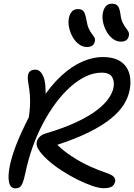

<svg xmlns="http://www.w3.org/2000/svg" viewBox="-20 -1024 738 1057"><path d="M65.4 13Q37.8 13 30.1 -18.9Q22.4 -50.8 33.8 -110Q44.2 -162.2 69.8 -228.1Q95.4 -294 138.8 -378.6Q143.6 -412 145.2 -440.7Q146.8 -469.4 144.4 -501.4Q142 -533.4 134.8 -573.6Q129.4 -607.4 138.8 -624Q148.2 -640.6 175.4 -640.6Q202 -640.6 218.6 -602.7Q235.2 -564.8 230 -474.4L204.2 -468Q258.6 -552.4 316.5 -605.8Q374.4 -659.2 432.7 -684.6Q491 -710 545.2 -710Q595.2 -710 627.3 -694.7Q659.4 -679.4 676.3 -653.3Q693.2 -627.2 696.8 -594.1Q700.4 -561 693.2 -526.2Q685.6 -486.8 661.7 -448.4Q637.8 -410 592 -372.3Q546.2 -334.6 473.9 -298.1Q401.6 -261.6 295.6 -226.8Q334 -187.4 402.6 -146Q471.2 -104.6 561.4 -73.8Q596 -62.4 606.3 -50.5Q616.6 -38.6 613.8 -24.6Q609 -3.6 593.9 4.2Q578.8 12 548.6 12Q525.4 12 487.6 -0.9Q449.8 -13.8 405.5 -35.8Q361.2 -57.8 317.8 -86.2Q274.4 -114.6 240.2 -145.6Q206 -176.6 188 -207.6Q180 -223.6 182 -239.6Q184 -255.6 196.7 -269.3Q209.4 -283 231.8 -289.4Q332.6 -319.4 401.4 -351.9Q470.2 -384.4 513.1 -417.3Q556 -450.2 577.6 -481.6Q599.2 -513 604.6 -540.6Q611.4 -574.8 597.4 -599.4Q583.4 -624 538.8 -624Q496.6 -624 453.5 -603.8Q410.4 -583.6 368.7 -546.7Q327 -509.8 288.6 -458.7Q250.2 -407.6 217.2 -345.5Q184.2 -283.4 159.2 -213.2Q134.2 -143 118.8 -67.4Q111.4 -32.8 104.1 -15.7Q96.8 1.4 87.4 7.2Q78 13 65.4 13ZM645.4 -794.8Q622.4 -794.8 602.1 -809.6Q581.8 -824.4 567.7 -848.7Q553.6 -873 547.5 -901.2Q541.4 -929.4 546.6 -955.2Q551.4 -977 563.2 -990.3Q575 -1003.6 596.2 -1003.6Q616.4 -1003.6 627.3 -992.5Q638.2 -981.4 643.2 -945.2Q647.2 -915.2 656 -898Q664.8 -880.8 673.4 -869.7Q682 -858.6 686.9 -849.4Q691.8 -840.2 689.4 -826.6Q685.8 -810.4 675 -802.6Q664.2 -794.8 645.4 -794.8ZM458 -765.2Q435 -765.2 414.8 -780.1Q394.6 -795 380.6 -819.3Q366.6 -843.6 360.4 -871.8Q354.2 -900 359.4 -925.8Q364.2 -947.6 376.1 -960.8Q388 -974 409.6 -974Q429.8 -974 439.5 -962.6Q449.2 -951.2 455.8 -914.4Q460.6 -884 468.9 -866.5Q477.2 -849 485.8 -837.9Q494.4 -826.8 499.7 -817.9Q505 -809 502 -796.4Q499.2 -780.4 488.1 -772.8Q477 -765.2 458 -765.2Z"/></svg>

Font: Shantell Sans Light
Style: Italic
Weight: 300
Italic angle: -11°
Designer: Stephen Nixon, Anya Danilova, Shantell Martin
Foundry: Arrow Type
Version: Version 1.008;[ac192a2d6]